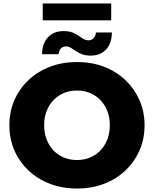

<svg xmlns="http://www.w3.org/2000/svg" viewBox="-20 -1071 886 1105"><path d="M423 14Q339 14 268 -13Q197 -40 144.5 -89.5Q92 -139 63 -205Q34 -271 34 -350Q34 -429 63 -495Q92 -561 144.5 -610.5Q197 -660 268 -687Q339 -714 423 -714Q508 -714 578.5 -687Q649 -660 701 -610.5Q753 -561 782.5 -495Q812 -429 812 -350Q812 -271 782.5 -204.5Q753 -138 701 -89Q649 -40 578.5 -13Q508 14 423 14ZM423 -150Q463 -150 497.5 -164Q532 -178 557.5 -204.5Q583 -231 597.5 -268Q612 -305 612 -350Q612 -396 597.5 -432.5Q583 -469 557.5 -495.5Q532 -522 497.5 -536Q463 -550 423 -550Q383 -550 348.5 -536Q314 -522 288.5 -495.5Q263 -469 248.5 -432.5Q234 -396 234 -350Q234 -305 248.5 -268Q263 -231 288.5 -204.5Q314 -178 348.5 -164Q383 -150 423 -150ZM501 -751Q472 -751 451.5 -759Q431 -767 416 -777.5Q401 -788 387.5 -796Q374 -804 360 -804Q341 -804 330 -791.5Q319 -779 317 -759H222Q223 -822 256.5 -857Q290 -892 346 -892Q384 -892 408.5 -879Q433 -866 451.5 -852.5Q470 -839 489 -839Q508 -839 519.5 -852Q531 -865 532 -884H624Q623 -821 590.5 -786Q558 -751 501 -751ZM226 -954V-1051H620V-954Z"/></svg>

Font: Montserrat Thin ExtraBold
Style: Regular
Weight: 800
Version: Version 9.000